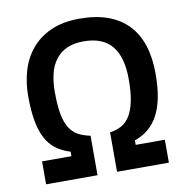

<svg xmlns="http://www.w3.org/2000/svg" viewBox="-78 -766 823 842"><g transform="rotate(-10 333.5 -345.0)"><path d="M330.1 -689.9Q402.8 -689.9 456.8 -670.2Q510.7 -650.4 546.4 -612.5Q582 -574.7 599.6 -520Q617.2 -465.3 617.2 -395Q617.2 -334 608.2 -288.3Q599.1 -242.7 581.3 -209.7Q563.5 -176.8 537.4 -155.3Q511.2 -133.8 477.1 -122.1V-102.1H606.9V0H376V-175.8Q405.3 -179.7 427.7 -192.1Q450.2 -204.6 465.6 -229.7Q481 -254.9 489 -294.2Q497.1 -333.5 497.1 -391.1Q497.1 -489.7 456.3 -539.3Q415.5 -588.9 330.1 -588.9Q286.6 -588.9 256.1 -575Q225.6 -561 205.8 -535.4Q186 -509.8 177 -473.4Q168 -437 168 -392.1Q168 -331.1 175.5 -292Q183.1 -252.9 198.5 -229.2Q213.9 -205.6 236.3 -193.8Q258.8 -182.1 289.1 -175.8V0H60.1V-102.1H190.9V-122.1Q154.3 -133.3 127.4 -153.3Q100.6 -173.3 83.5 -205.8Q66.4 -238.3 58.1 -284.7Q49.8 -331.1 49.8 -395Q49.8 -452.6 65.2 -505.9Q80.6 -559.1 114.3 -600.1Q147.9 -641.1 201.2 -665.5Q254.4 -689.9 330.1 -689.9Z"/></g></svg>

Font: Clear Sans Medium
Style: Regular
Weight: 500
Foundry: Intel Corporation
Version: Version 1.00